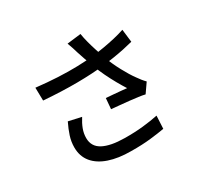

<svg xmlns="http://www.w3.org/2000/svg" viewBox="-174 -1027 1349 1296"><g transform="rotate(-30 500.0 -379.0)"><path d="M516 -709Q511 -726 504 -748.5Q497 -771 488 -794L596 -807Q601 -774 611 -736.5Q621 -699 633 -662Q645 -625 656 -592Q679 -529 712.5 -466.5Q746 -404 775 -365Q786 -349 798 -334Q810 -319 823 -306L773 -234Q753 -239 722.5 -243Q692 -247 656.5 -251Q621 -255 585.5 -258Q550 -261 521 -264L528 -347Q555 -345 585 -342.5Q615 -340 642 -337.5Q669 -335 686 -333Q666 -364 643.5 -404Q621 -444 600 -487.5Q579 -531 563 -575Q547 -617 535.5 -651Q524 -685 516 -709ZM151 -645Q239 -635 319 -631Q399 -627 470 -629Q541 -631 599 -637Q641 -642 685 -649.5Q729 -657 772.5 -667Q816 -677 855 -690L867 -590Q833 -581 792.5 -572.5Q752 -564 710 -557.5Q668 -551 630 -546Q533 -535 414 -534Q295 -533 153 -544ZM326 -317Q303 -281 290.5 -247.5Q278 -214 278 -179Q278 -112 336.5 -81Q395 -50 503 -49Q582 -48 647 -55Q712 -62 765 -73L760 27Q715 35 649.5 42.5Q584 50 497 49Q399 49 327 24.5Q255 0 216 -47.5Q177 -95 177 -164Q177 -208 190.5 -250Q204 -292 227 -339Z"/></g></svg>

Font: Noto Sans SC Thin Medium
Style: Regular
Weight: 500
Version: Version 2.004-H2;hotconv 1.0.118;makeotfexe 2.5.65603